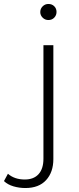

<svg xmlns="http://www.w3.org/2000/svg" viewBox="-110 -750 396 968"><path d="M18 198Q-13 198 -42 189.5Q-71 181 -90 163L-70 126Q-37 155 15 155Q60 155 84.5 128Q109 101 109 50V-522H159V52Q159 118 122.5 158Q86 198 18 198ZM134 -649Q117 -649 105 -661Q93 -673 93 -689Q93 -706 105 -718Q117 -730 134 -730Q152 -730 163.5 -718.5Q175 -707 175 -690Q175 -673 163.5 -661Q152 -649 134 -649Z"/></svg>

Font: Montserrat Z Light
Style: Regular
Weight: 300
Designer: Julieta Ulanovsky
Foundry: Julieta Ulanovsky
Version: Version 8.000